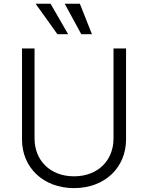

<svg xmlns="http://www.w3.org/2000/svg" viewBox="-20 -984 784 1017"><path d="M284.1 -802.9H340.9L247.9 -964.1H168.7ZM410.5 -802.9H467L403.1 -964.1H322.8ZM581.3 -727.3V-250.4C581.3 -134.6 498.9 -50.1 372.2 -50.1C245.4 -50.1 163 -134.6 163 -250.4V-727.3H96.6V-245.7C96.2 -97.3 208.5 12.4 372.2 12.4C536.2 12.4 647.7 -97.3 647.7 -245.7V-727.3Z"/></svg>

Font: TID UI Light
Style: Regular
Weight: 300
Designer: The TID Project Authors
Foundry: Bakken & Bæck
Version: Version 1.001;hotconv 1.0.109;makeotfexe 2.5.65596